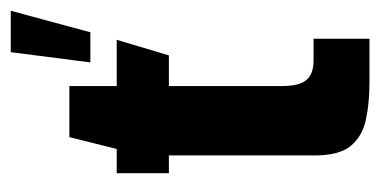

<svg xmlns="http://www.w3.org/2000/svg" viewBox="-195 -512 707 357"><g transform="rotate(-90 158.5 -333.5)"><path d="M184 0Q146 0 115 -6.5Q84 -13 66 -34.5Q48 -56 48 -102V-373H15V-470H60L82 -558H177V-470H263L234 -373H177V-163Q177 -130 188.5 -117Q200 -104 224 -104H265V0ZM221 -519 240 -667H317L277 -519Z"/></g></svg>

Font: Smooch Sans Thin ExtraBold
Style: Regular
Weight: 800
Version: Version 1.010